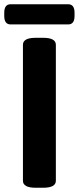

<svg xmlns="http://www.w3.org/2000/svg" viewBox="-44 -881 371 904"><path d="M124 3Q64 3 64 -30V-670Q64 -703 124 -703H159Q219 -703 219 -670V-30Q219 3 159 3ZM6 -766Q-24 -766 -24 -806V-821Q-24 -861 6 -861H277Q307 -861 307 -821V-806Q307 -766 277 -766Z"/></svg>

Font: Asap
Style: Regular
Weight: 400
Designer: Pablo Cosgaya
Foundry: Omnibus-Type
Version: Version 3.001